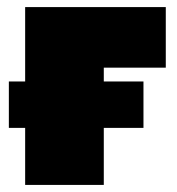

<svg xmlns="http://www.w3.org/2000/svg" viewBox="-20 -522 501 542"><path d="M51 0V-161H5V-292H51V-502H448V-331H273V-292H385V-161H273V0Z"/></svg>

Font: Commissioner Black
Style: Regular
Weight: 900
Designer: Kostas Bartsokas
Foundry: Kostas Bartsokas
Version: Version 1.000; ttfautohint (v1.8.3)